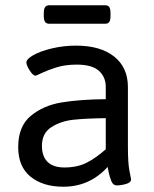

<svg xmlns="http://www.w3.org/2000/svg" viewBox="-20 -702 585 728"><path d="M49 -144Q49 -223 96.5 -262.5Q144 -302 213 -313.5Q282 -325 381 -326V-373Q381 -410 355 -433.5Q329 -457 271 -457Q227 -457 194 -446.5Q161 -436 139 -425.5Q117 -415 115 -415Q105 -415 92.5 -435Q80 -455 80 -465Q80 -478 106.5 -493Q133 -508 177 -518.5Q221 -529 268 -529Q361 -529 413 -487.5Q465 -446 465 -372V-148Q465 -82 471 -53.5Q477 -25 477 -22Q477 -10 458 -4.5Q439 1 423 1Q409 1 402.5 -14.5Q396 -30 392.5 -47Q389 -64 388 -69Q320 6 220 6Q143 6 96 -32Q49 -70 49 -144ZM381 -136V-254Q306 -253 258.5 -248Q211 -243 175 -220Q139 -197 139 -149Q139 -109 160.5 -88Q182 -67 224 -67Q273 -67 308.5 -85Q344 -103 381 -136ZM146 -642V-652Q146 -668 151 -675Q156 -682 166 -682H379Q390 -682 394.5 -675Q399 -668 399 -652V-642Q399 -626 394.5 -619Q390 -612 379 -612H166Q156 -612 151 -619Q146 -626 146 -642Z"/></svg>

Font: Asap-Regular
Style: Regular
Weight: 400
Designer: Pablo Cosgaya
Foundry: Omnibus-Type
Version: Version 2.000; ttfautohint (v1.8)